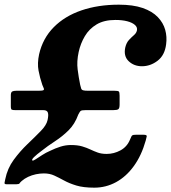

<svg xmlns="http://www.w3.org/2000/svg" viewBox="-49 -788 750 842"><path d="M-26 -2Q-27.5 5.5 -29 12.8Q-30.5 20 -21 20H23.5Q34.5 20 37 15.8Q39.5 11.5 46.5 5.5Q58.5 -5 74.5 -12.5Q90.5 -20 108.5 -23.8Q126.5 -27.5 143.5 -27.5Q169 -27.5 189 -18.2Q209 -9 231.8 3.5Q254.5 16 285.5 25.5Q316.5 35 364.5 35Q415.5 35 460 10.8Q504.5 -13.5 538 -59.8Q571.5 -106 590 -171.5Q593.5 -183.5 594.5 -190.2Q595.5 -197 581.5 -197H546Q535.5 -197 531.8 -194.8Q528 -192.5 526.5 -187.8Q525 -183 521 -175.5Q508 -144 479.2 -128.5Q450.5 -113 419 -113Q396 -113 379.5 -119Q363 -125 347.2 -132.5Q331.5 -140 311.5 -146Q291.5 -152 261.5 -152Q239 -152 216.5 -145Q194 -138 169.5 -126Q153 -119 136.2 -108.2Q119.5 -97.5 107.8 -89.8Q96 -82 93 -84Q88.5 -88 101.2 -100Q114 -112 129.5 -123.5Q161 -148.5 193 -169.2Q225 -190 252 -216.8Q279 -243.5 294.5 -286Q301 -299 305.5 -302Q310 -305 326.5 -305H447.5Q464.5 -305 470 -309.2Q475.5 -313.5 475.5 -329.5V-368Q475.5 -383.5 472 -386.8Q468.5 -390 453 -390H338.5Q322 -390 315.5 -392Q309 -394 307 -399.8Q305 -405.5 302.5 -416.5Q296 -448.5 291.5 -483.5Q287 -518.5 296 -560Q304 -597 323 -629.2Q342 -661.5 374.8 -681Q407.5 -700.5 457 -700.5Q486.5 -700.5 508.8 -694.8Q531 -689 542.8 -678.5Q554.5 -668 551.5 -654.5Q549 -643 538.5 -634Q528 -625 516.8 -613Q505.5 -601 500.5 -580.5Q492 -542 515.2 -519.8Q538.5 -497.5 573.5 -497.5Q610.5 -497.5 642 -521.5Q673.5 -545.5 679.5 -593.5Q684 -626.5 675.5 -657.2Q667 -688 642.8 -713.2Q618.5 -738.5 576.5 -753Q534.5 -767.5 472 -767.5Q381.5 -767.5 308.2 -742.5Q235 -717.5 186.8 -668.8Q138.5 -620 122.5 -550Q114 -510.5 120 -478.5Q126 -446.5 136.5 -416Q140 -407 142.8 -401Q145.5 -395 141.2 -392.5Q137 -390 119.5 -390H22.5Q11 -390 5 -387Q-1 -384 -1.5 -372V-322Q-1.5 -309 2.8 -307Q7 -305 19 -305H141Q157.5 -305 161 -294Q164.5 -283 159.5 -261Q154.5 -238.5 129.2 -212.8Q104 -187 71.5 -156Q39 -125 11.2 -87.2Q-16.5 -49.5 -26 -2Z"/></svg>

Font: Besley
Style: Bold Italic
Weight: 700
Italic angle: -13°
Designer: Owen Earl
Foundry: indestructible type*
Version: Version 2.001